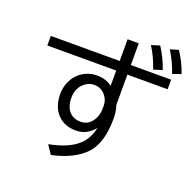

<svg xmlns="http://www.w3.org/2000/svg" viewBox="-158 -1038 1297 1278"><g transform="rotate(20 490.0 -398.5)"><path d="M549.8 -822.8H628.9V-668.9H914.1V-601.1H628.9V-387.2Q643.1 -346.7 643.1 -293.5Q643.1 -122.6 568.4 -41.5Q492.2 41 333 76.2L292 14.2Q422.4 -10.3 490.7 -68.8Q545.9 -116.2 563 -199.2Q510.3 -133.8 433.6 -133.8Q352.5 -133.8 304.2 -183.6Q252.9 -236.3 252.9 -329.1Q252.9 -388.2 284.7 -440.9Q297.4 -461.4 314.9 -477.5Q369.6 -526.9 444.3 -526.9Q502.9 -526.9 549.8 -493.2V-601.1H62V-668.9H549.8ZM551.8 -334V-351.1Q551.8 -387.2 532.7 -415Q501 -461.9 445.3 -461.9Q412.1 -461.9 383.8 -440.9Q331.1 -401.4 331.1 -329.1Q331.1 -273.9 356 -240.2Q385.3 -199.7 442.4 -199.7Q501.5 -199.7 533.2 -256.3Q551.8 -290 551.8 -334ZM778.8 -690.9Q751.5 -772.9 709 -839.8L768.1 -857.9Q815.4 -784.2 839.8 -710ZM907.2 -707Q880.4 -786.1 836.9 -856L895 -873Q939.9 -806.2 966.8 -728Z"/></g></svg>

Font: FORM UDPGothic
Style: Regular
Weight: 400
Foundry: Pronama LLC
Version: Version 1.05101